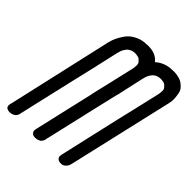

<svg xmlns="http://www.w3.org/2000/svg" viewBox="-263 -954 1309 1309"><g transform="rotate(45 391.0 -299.5)"><path d="M299 195H298Q277 195 268 184Q259 173 260 162L261 151L362 -287H361L389 -405L437 -612Q440 -632 440 -646Q440 -660 432 -669.5Q424 -679 418 -684Q412 -689 401.5 -691.5Q391 -694 386 -694.5Q381 -695 376 -695H375Q354 -695 337 -686.5Q320 -678 310.5 -664.5Q301 -651 296 -640Q291 -629 289 -618L286 -608L240 -405L205 -256L111 151Q111 153 110.5 156Q110 159 106 166.5Q102 174 96 179.5Q90 185 78.5 190Q67 195 52 195H51Q47 195 41.5 194Q36 193 28 189.5Q20 186 16.5 177Q13 168 16 154L19 144L188 -600Q188 -604 190 -611Q194 -628 200.5 -646.5Q207 -665 222.5 -693Q238 -721 258 -741.5Q278 -762 312 -777.5Q346 -793 387 -793Q393 -794 402 -794Q477 -794 512 -747Q564 -793 635 -793Q641 -794 650 -794Q662 -794 673.5 -792.5Q685 -791 701.5 -786.5Q718 -782 730.5 -773.5Q743 -765 756.5 -751Q770 -737 775 -717Q780 -697 782 -668.5Q784 -640 774 -602L601 147Q596 167 584.5 178.5Q573 190 565 192.5Q557 195 549 195H546Q524 195 514.5 184Q505 173 507 162L508 151L608 -287L636 -405L684 -612Q687 -632 687 -646Q687 -660 679 -669.5Q671 -679 665 -684Q659 -689 648.5 -691.5Q638 -694 633 -694.5Q628 -695 623 -695H622Q601 -695 584 -686.5Q567 -678 557.5 -664.5Q548 -651 543 -640Q538 -629 536 -618L533 -608L488 -405H487L452 -256L358 151Q358 152 358 153.5Q358 155 356.5 159Q355 163 353 166.5Q351 170 347.5 175Q344 180 339 183.5Q334 187 326 190Q318 193 309 194Q303 195 299 195Z"/></g></svg>

Font: Soda Fountain
Style: RegularOblique
Weight: 400
Version: Version 1.0